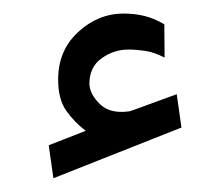

<svg xmlns="http://www.w3.org/2000/svg" viewBox="-20 -800 312 279"><path d="M104.5 -609.9 50.8 -588.9 57.6 -541 243.7 -614.7 236.8 -663.1 172.4 -639.6Q170.9 -639.2 169.7 -638.7Q168.5 -638.2 167.5 -638.2Q140.1 -634.3 125.2 -648.7Q110.4 -663.1 109.9 -678.2Q109.9 -702.6 127.7 -715.3Q145.5 -728 166.5 -728Q177.7 -728 190.9 -726.1Q204.1 -724.1 219.2 -716.3L218.8 -764.6Q205.1 -772.9 190.7 -776.6Q176.3 -780.3 159.7 -780.3Q122.6 -780.3 93.5 -753.4Q64.5 -726.6 64.5 -684.6Q64.5 -655.8 76.2 -639.2Q87.9 -622.6 104.5 -609.9Z"/></svg>

Font: Vazirmatn NL
Style: Regular
Weight: 400
Designer: Saber Rastikerdar
Foundry: Saber Rastikerdar
Version: Version 33.003